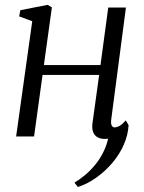

<svg xmlns="http://www.w3.org/2000/svg" viewBox="-20 -563 594 792"><path d="M439 -71.5Q436.5 -53.5 440.8 -45.5Q445 -37.5 452 -37.5Q462 -37.5 473.5 -44Q485 -50.5 499 -66.5L510.5 -46.5Q508 -5.5 490.5 34.2Q473 74 444 108.2Q415 142.5 378.5 168.8Q342 195 301.5 208.5L287 190.5Q309.5 177 331.2 158.8Q353 140.5 372 117.5Q391 94.5 405 67Q419 39.5 426 9Q423 9.5 419 9.8Q415 10 411 10Q395.5 10 383 3.5Q370.5 -3 364.5 -17.5Q358.5 -32 361.5 -55L389 -254H155.5L120.5 0H46.5L113 -475.5L59 -495.5L64 -521L176.5 -543L194 -532.5L161 -294.5H394.5L426.5 -532H499.5Z"/></svg>

Font: Merriweather 72pt Light
Style: Italic
Weight: 300
Italic angle: -7.8°
Version: Version 2.101